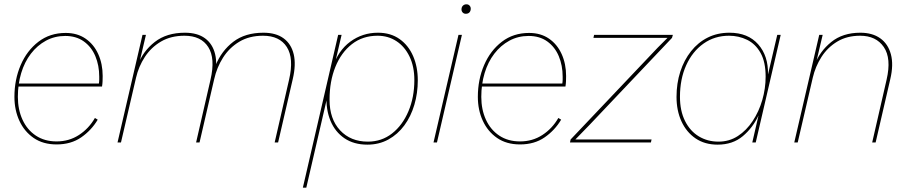

<svg xmlns="http://www.w3.org/2000/svg" viewBox="-20 -662 4222 892"><path d="M243 9Q180 9 136.5 -21Q93 -51 70 -101Q47 -151 47 -212Q47 -292 76 -359.5Q105 -427 158.5 -468Q212 -509 285 -509Q339 -509 377.5 -482.5Q416 -456 436.5 -410.5Q457 -365 457 -309Q457 -297 456.5 -284.5Q456 -272 454 -260H58L59 -274H444L439 -271Q441 -283 441 -291Q441 -299 441 -306Q441 -358 423 -401Q405 -444 369.5 -469.5Q334 -495 283 -495Q234 -495 193.5 -473Q153 -451 123.5 -412.5Q94 -374 78.5 -322.5Q63 -271 63 -212Q63 -153 84.5 -106Q106 -59 146.5 -32Q187 -5 243 -5Q301 -5 347 -35Q393 -65 421 -114L434 -106Q405 -57 357.5 -24Q310 9 243 9Z M526 0 642 -500H658L625 -360L621 -361Q644 -424 699 -467Q754 -510 839 -510Q897 -510 932.5 -484Q968 -458 979.5 -410Q991 -362 975 -294L907 0H891L958 -292Q981 -391 947.5 -443.5Q914 -496 837 -496Q774 -496 728 -469Q682 -442 653 -397.5Q624 -353 612 -301L542 0ZM1256 0 1323 -292Q1346 -391 1312.5 -443.5Q1279 -496 1202 -496Q1138 -496 1091.5 -468Q1045 -440 1016 -394Q987 -348 975 -294L981 -357Q1009 -426 1064 -468Q1119 -510 1204 -510Q1262 -510 1297.5 -484Q1333 -458 1344.5 -410Q1356 -362 1340 -294L1272 0Z M1387 210 1551 -500H1567L1530 -341L1526 -350Q1551 -427 1607.5 -468.5Q1664 -510 1736 -510Q1795 -510 1836.5 -480.5Q1878 -451 1899.5 -401Q1921 -351 1921 -289Q1921 -229 1905 -175Q1889 -121 1858.5 -79.5Q1828 -38 1784.5 -14Q1741 10 1687 10Q1624 10 1580.5 -19.5Q1537 -49 1515.5 -100.5Q1494 -152 1497 -218L1509 -248L1403 210ZM1689 -4Q1753 -4 1801.5 -42Q1850 -80 1877.5 -145Q1905 -210 1905 -290Q1905 -353 1882.5 -399.5Q1860 -446 1821.5 -471Q1783 -496 1734 -496Q1665 -496 1615 -457Q1565 -418 1538 -351Q1511 -284 1511 -199Q1511 -109 1560 -56.5Q1609 -4 1689 -4Z M2126 -500 2010 0H1994L2110 -500ZM2144 -598Q2135 -598 2129.5 -604Q2124 -610 2124 -618Q2124 -629 2130.5 -635.5Q2137 -642 2147 -642Q2156 -642 2161.5 -636Q2167 -630 2167 -622Q2167 -611 2161 -604.5Q2155 -598 2144 -598Z M2396 9Q2333 9 2289.5 -21Q2246 -51 2223 -101Q2200 -151 2200 -212Q2200 -292 2229 -359.5Q2258 -427 2311.5 -468Q2365 -509 2438 -509Q2492 -509 2530.5 -482.5Q2569 -456 2589.5 -410.5Q2610 -365 2610 -309Q2610 -297 2609.5 -284.5Q2609 -272 2607 -260H2211L2212 -274H2597L2592 -271Q2594 -283 2594 -291Q2594 -299 2594 -306Q2594 -358 2576 -401Q2558 -444 2522.5 -469.5Q2487 -495 2436 -495Q2387 -495 2346.5 -473Q2306 -451 2276.5 -412.5Q2247 -374 2231.5 -322.5Q2216 -271 2216 -212Q2216 -153 2237.5 -106Q2259 -59 2299.5 -32Q2340 -5 2396 -5Q2454 -5 2500 -35Q2546 -65 2574 -114L2587 -106Q2558 -57 2510.5 -24Q2463 9 2396 9Z M2628 0 2631 -14 3036 -441 3081 -486H3020H2737L2740 -500H3106L3102 -486L2720 -83L2653 -14H2729H3007L3004 0Z M3314 10Q3254 10 3211.5 -19Q3169 -48 3146 -98Q3123 -148 3123 -212Q3123 -275 3140.5 -329Q3158 -383 3190.5 -424Q3223 -465 3268 -487.5Q3313 -510 3369 -510Q3455 -510 3502.5 -456Q3550 -402 3548 -316L3591 -500H3607L3491 0H3475L3504 -126Q3478 -69 3431 -29.5Q3384 10 3314 10ZM3318 -4Q3368 -4 3408 -30Q3448 -56 3477 -100Q3506 -144 3521.5 -197.5Q3537 -251 3537 -306Q3537 -374 3513.5 -416Q3490 -458 3451 -477Q3412 -496 3367 -496Q3300 -496 3248.5 -459.5Q3197 -423 3168 -359Q3139 -295 3139 -212Q3139 -147 3162.5 -100Q3186 -53 3226.5 -28.5Q3267 -4 3318 -4Z M3670 0 3786 -500H3802L3769 -360L3765 -361Q3788 -423 3841.5 -466.5Q3895 -510 3977 -510Q4033 -510 4069.5 -484Q4106 -458 4119 -409.5Q4132 -361 4116 -294L4048 0H4032L4099 -292Q4122 -391 4086 -443.5Q4050 -496 3976 -496Q3915 -496 3870 -469Q3825 -442 3796.5 -397.5Q3768 -353 3756 -301L3686 0Z"/></svg>

Font: Kantumruy Pro Thin
Style: Italic
Weight: 250
Italic angle: -13°
Version: Version 1.002